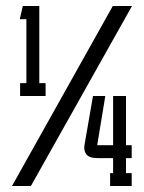

<svg xmlns="http://www.w3.org/2000/svg" viewBox="-20 -620 480 640"><path d="M20 0 356 -600H420L83 0ZM132 -343V-300H47V-343H68V-556H46L56 -600H111V-343ZM419 -43V0H347V-43H357V-93H305Q277 -93 267.5 -106Q258 -119 262 -139L290 -300H331L304 -136H357V-300H400V-136H419V-93H400V-43Z"/></svg>

Font: Karantina Light
Style: Regular
Weight: 300
Designer: Rony Koch
Foundry: Rony Koch
Version: Version 1.000; ttfautohint (v1.8.3)